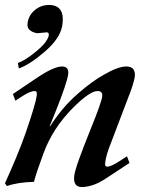

<svg xmlns="http://www.w3.org/2000/svg" viewBox="-20 -737 596 774"><path d="M502 -80 406 -17Q377 2 353 9.5Q329 17 310 17Q275 17 279 -26Q281 -46 298 -93.5Q315 -141 346 -218Q389 -324 392 -348Q395 -370 373 -370Q342 -370 275 -303Q234 -262 204 -216Q174 -170 155 -118Q140 -77 130.5 -49Q121 -21 117 -4Q84 -3 57.5 1Q31 5 8 13L0 2Q23 -49 44 -99Q65 -149 83 -200Q124 -319 128 -351Q131 -370 120 -370Q104 -370 76 -353L42 -331L32 -358L124 -420Q196 -469 230 -469Q258 -469 255 -439Q251 -404 202 -282L180 -228H182Q205 -264 233.5 -298Q262 -332 297 -362Q352 -410 399 -436Q456 -469 489 -469Q529 -469 523 -425Q521 -414 515 -394Q509 -374 497 -344L427 -160Q407 -111 404 -80Q402 -65 412 -65Q427 -65 461 -87L492 -107ZM226 -615Q211 -571 156 -525Q128 -501 103 -485Q78 -469 56 -461L52 -483Q81 -493 125 -529Q167 -563 176 -591Q180 -607 166 -607Q171 -607 161.5 -606Q152 -605 130 -603Q87 -611 91 -642V-643Q95 -675 120 -696Q145 -717 177 -717Q241 -717 232 -641Q231 -629 226 -615Z"/></svg>

Font: DG Didot
Style: Bold Italic
Weight: 700
Designer: David Gatwood, Takis Katsoulidis, and George D. Matthiopoulos
Foundry: David Gatwood
Version: Version 1.0